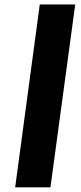

<svg xmlns="http://www.w3.org/2000/svg" viewBox="-20 -818 355 838"><path d="M200.2 -0.5H46.2L153.6 -798.5H308.3Z"/></svg>

Font: Merriweather Sans Variable Regular
Style: Italic
Weight: 300
Italic angle: -8°
Designer: Eben Sorkin
Foundry: Eben Sorkin
Version: Version 2.001